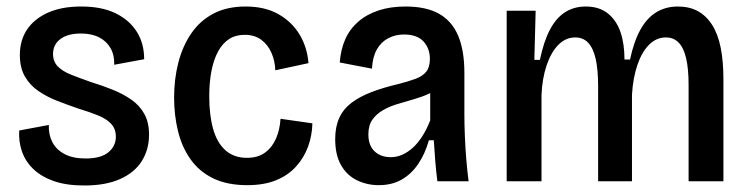

<svg xmlns="http://www.w3.org/2000/svg" viewBox="-20 -557 2304 590"><path d="M239 13Q184 13 145.5 -0.5Q107 -14 82.5 -37.5Q58 -61 47.5 -91.5Q37 -122 39 -156L130 -173Q129 -143 141 -120Q153 -97 178.5 -83.5Q204 -70 243 -70Q290 -70 313 -89Q336 -108 336 -137Q336 -161 321.5 -176.5Q307 -192 281 -202.5Q255 -213 219 -224Q187 -235 156 -247Q125 -259 98.5 -277Q72 -295 56.5 -322Q41 -349 41 -388Q41 -433 63 -466Q85 -499 127 -518Q169 -537 230 -537Q292 -537 334.5 -516.5Q377 -496 400 -460Q423 -424 423 -375L331 -358Q332 -387 320 -408.5Q308 -430 285 -442Q262 -454 229 -454Q188 -454 165.5 -437Q143 -420 143 -391Q143 -368 157.5 -353Q172 -338 198.5 -327.5Q225 -317 259 -305Q295 -294 327 -281Q359 -268 384 -250.5Q409 -233 423.5 -207Q438 -181 438 -143Q438 -98 416 -62.5Q394 -27 349.5 -7Q305 13 239 13Z M740 12Q678 12 635 -9Q592 -30 565.5 -67.5Q539 -105 527 -154Q515 -203 515 -257Q515 -314 528 -364.5Q541 -415 567.5 -454Q594 -493 635.5 -515Q677 -537 735 -537Q794 -537 835.5 -513.5Q877 -490 900.5 -451Q924 -412 928 -363L826 -341Q825 -370 814 -395Q803 -420 782.5 -435Q762 -450 732 -450Q704 -450 684 -437Q664 -424 650.5 -399.5Q637 -375 630 -340Q623 -305 623 -261Q623 -203 635 -160.5Q647 -118 673 -95Q699 -72 739 -72Q773 -72 795 -88.5Q817 -105 828.5 -132Q840 -159 842 -192L940 -178Q939 -140 926.5 -106Q914 -72 889.5 -45Q865 -18 828 -3Q791 12 740 12Z M1144 12Q1108 12 1077 -3Q1046 -18 1028 -49.5Q1010 -81 1010 -130Q1010 -167 1022.5 -194.5Q1035 -222 1060 -241Q1085 -260 1121.5 -274Q1158 -288 1205 -299Q1236 -307 1257.5 -315Q1279 -323 1290 -337Q1301 -351 1301 -376Q1301 -408 1281.5 -429.5Q1262 -451 1221 -451Q1195 -451 1173 -439.5Q1151 -428 1138 -405Q1125 -382 1123 -346L1024 -365Q1027 -405 1041 -436.5Q1055 -468 1081 -490.5Q1107 -513 1143.5 -525Q1180 -537 1226 -537Q1290 -537 1329.5 -514.5Q1369 -492 1388 -447Q1407 -402 1407 -333V-204Q1407 -175 1408.5 -138.5Q1410 -102 1413 -66Q1416 -30 1420 0H1324Q1320 -31 1317.5 -62.5Q1315 -94 1313 -126H1298Q1286 -84 1265 -53Q1244 -22 1214 -5Q1184 12 1144 12ZM1181 -74Q1199 -74 1216 -81.5Q1233 -89 1248.5 -103Q1264 -117 1277.5 -138Q1291 -159 1302 -187V-293L1330 -294Q1318 -278 1297 -268.5Q1276 -259 1251.5 -252Q1227 -245 1202 -237.5Q1177 -230 1157 -218.5Q1137 -207 1124.5 -189.5Q1112 -172 1112 -144Q1112 -110 1131 -92Q1150 -74 1181 -74Z M1537 0V-342V-524H1626L1622 -373H1639Q1651 -430 1670 -466Q1689 -502 1716.5 -519.5Q1744 -537 1780 -537Q1821 -537 1847.5 -516Q1874 -495 1886.5 -459Q1899 -423 1899 -374H1916Q1928 -430 1948 -466Q1968 -502 1997 -519.5Q2026 -537 2063 -537Q2098 -537 2124 -523Q2150 -509 2168 -481Q2186 -453 2194.5 -411Q2203 -369 2203 -313V0H2096V-296Q2096 -345 2088.5 -377.5Q2081 -410 2065.5 -426Q2050 -442 2026 -442Q1997 -442 1974.5 -419.5Q1952 -397 1938.5 -357Q1925 -317 1922 -266V0H1818V-291Q1818 -343 1810.5 -376Q1803 -409 1787.5 -425.5Q1772 -442 1748 -442Q1718 -442 1695.5 -419Q1673 -396 1659.5 -355.5Q1646 -315 1644 -265V0Z"/></svg>

Font: Bricolage Grotesque SemiCondensed Medium
Style: Regular
Weight: 500
Width: 4
Designer: Mathieu Triay
Foundry: Atelier Triay
Version: Version 1.001;gftools[0.9.33.dev8+g029e19f]